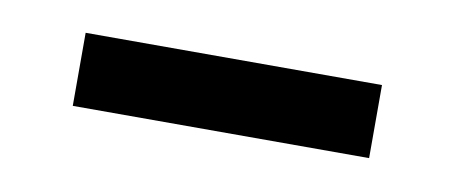

<svg xmlns="http://www.w3.org/2000/svg" viewBox="-26 -370 418 177"><g transform="rotate(10 182.5 -282.0)"><path d="M44.9 -248V-316.4H322.3V-248Z"/></g></svg>

Font: GenYoMin TW TTF Bold
Style: Regular
Weight: 700
Version: Version 1.300